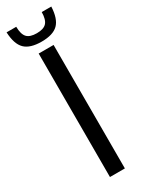

<svg xmlns="http://www.w3.org/2000/svg" viewBox="-218 -777 615 808"><g transform="rotate(-30 89.5 -372.5)"><path d="M53.7 0V-600H126.2V0ZM90.2 -637Q34.3 -637 9.1 -661.9Q-16.2 -686.8 -18.7 -744.8H28.2Q28.6 -708.6 42.7 -693.2Q56.8 -677.8 90.2 -677.8Q123.6 -677.8 137.7 -693.2Q151.8 -708.6 152.2 -744.8H198.6Q196 -686.8 171 -661.9Q145.9 -637 90.2 -637Z"/></g></svg>

Font: Big Shoulders Thin
Style: Regular
Weight: 100
Designer: Patric King
Foundry: XO Type Co
Version: Version 2.002